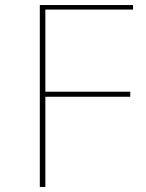

<svg xmlns="http://www.w3.org/2000/svg" viewBox="-20 -742 580 762"><path d="M508 -704V-722H138V0H160V-358H497V-378H160V-704Z"/></svg>

Font: Perun Thin
Style: Regular
Weight: 100
Foundry: Copyright (c) Stefan Peev, Context Ltd, 2016
Version: Version 1.089